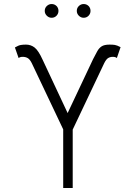

<svg xmlns="http://www.w3.org/2000/svg" viewBox="-20 -933 672 953"><path d="M293.7 0V-290.8L137.8 -619.3Q128.6 -638.1 117.9 -644.5Q107.2 -650.9 92.7 -650.9Q79.5 -650.9 72.4 -644.9L54 -697.4Q71.4 -707.7 83.1 -709.7Q94.8 -711.6 109 -711.6Q133.2 -711.6 152 -696.9Q170.8 -682.2 191.8 -636L315.7 -371.8L442.1 -639.6Q453.5 -660.9 462 -677.2Q470.5 -693.5 484 -702.6Q497.5 -711.6 523.8 -711.6Q539.8 -711.6 550.4 -709.9Q561.1 -708.1 578.5 -698.9L560 -644.9Q553.6 -650.9 539.8 -650.9Q527.3 -650.9 517.2 -645.1Q507.1 -639.2 497.2 -619.3L340.9 -289.8V0ZM236.2 -844.8Q222.7 -844.8 212.4 -854.9Q202.1 -865.1 202.1 -878.9Q202.1 -893.5 212.4 -903.2Q222.7 -913 236.2 -913Q250.7 -913 260.5 -903.2Q270.2 -893.5 270.2 -878.9Q270.2 -865.1 260.5 -854.9Q250.7 -844.8 236.2 -844.8ZM395.2 -844.8Q381.7 -844.8 371.4 -854.9Q361.2 -865.1 361.2 -878.9Q361.2 -893.5 371.4 -903.2Q381.7 -913 395.2 -913Q409.8 -913 419.6 -903.2Q429.3 -893.5 429.3 -878.9Q429.3 -865.1 419.6 -854.9Q409.8 -844.8 395.2 -844.8Z"/></svg>

Font: Inter UI Extra Light
Style: Regular
Weight: 200
Designer: Rasmus Andersson
Foundry: rsms
Version: 3.2;8d6f07862